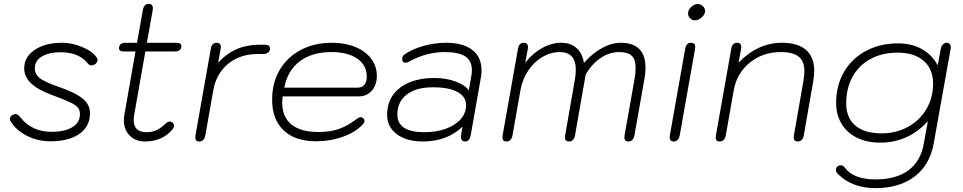

<svg xmlns="http://www.w3.org/2000/svg" viewBox="-20 -721 4977 992"><path d="M35 -94Q31 -99 31 -107Q31 -121 47 -128Q54 -132 60 -132Q71 -132 85 -115Q144 -40 246 -40Q315 -40 354 -64Q393 -88 393 -131Q393 -152 382.5 -165Q372 -178 343 -192Q314 -206 249 -230Q176 -257 140.5 -290.5Q105 -324 105 -367Q105 -427 159.5 -463.5Q214 -500 301 -500Q352 -500 405 -478Q458 -456 480 -423Q484 -415 484 -411Q484 -396 467 -387Q457 -383 452 -383Q441 -383 432 -395Q387 -451 293 -451Q232 -451 196 -429Q160 -407 160 -367Q160 -338 184.5 -318Q209 -298 279 -274Q371 -242 408 -211Q445 -180 445 -136Q445 -68 390.5 -29.5Q336 9 240 9Q176 9 120 -19Q64 -47 35 -94Z M917 -483Q917 -455 882 -455H731L673 -126Q671 -117 671 -100Q671 -38 738 -38Q765 -38 787.5 -48Q810 -58 833 -80Q846 -93 858 -93Q866 -93 872.5 -86.5Q879 -80 879 -72Q879 -60 868 -49Q843 -20 807.5 -5Q772 10 729 10Q680 10 650 -20.5Q620 -51 620 -101Q620 -115 623 -130L680 -455H622Q608 -455 601.5 -459Q595 -463 595 -472Q595 -500 630 -500H688L718 -669Q724 -701 749 -701Q759 -701 764.5 -695Q770 -689 770 -679Q770 -672 769 -669L739 -500H890Q917 -500 917 -483Z M989 -11Q989 -18 990 -22L1069 -468Q1074 -500 1099 -500Q1121 -500 1121 -477L1120 -468L1107 -397Q1151 -445 1203.5 -467.5Q1256 -490 1321 -490H1347Q1375 -490 1375 -471Q1375 -457 1365.5 -449.5Q1356 -442 1339 -442H1313Q1221 -442 1159.5 -392Q1098 -342 1082 -255L1041 -22Q1035 10 1009 10Q989 10 989 -11Z M1386 -206Q1386 -293 1425 -359.5Q1464 -426 1534 -463Q1604 -500 1695 -500Q1763 -500 1815.5 -478.5Q1868 -457 1897.5 -418Q1927 -379 1927 -329Q1927 -282 1901 -252.5Q1875 -223 1833 -223H1440Q1438 -201 1438 -192Q1438 -117 1485.5 -78Q1533 -39 1625 -39Q1684 -39 1727.5 -53.5Q1771 -68 1817 -102Q1835 -116 1843 -116Q1848 -116 1855 -111Q1863 -106 1863 -97Q1863 -87 1852 -76Q1817 -38 1751.5 -14.5Q1686 9 1613 9Q1505 9 1445.5 -47.5Q1386 -104 1386 -206ZM1827 -268Q1850 -268 1862.5 -283Q1875 -298 1875 -325Q1875 -384 1826 -418Q1777 -452 1692 -452Q1592 -452 1528.5 -404Q1465 -356 1449 -268Z M1980 -128Q1980 -216 2046 -267Q2112 -318 2225 -318Q2284 -318 2333.5 -300Q2383 -282 2402 -254L2415 -327Q2418 -344 2418 -358Q2418 -407 2384 -429.5Q2350 -452 2277 -452Q2185 -452 2098 -405Q2084 -397 2077 -397Q2058 -397 2058 -416Q2058 -431 2068 -438Q2106 -466 2165 -483Q2224 -500 2283 -500Q2373 -500 2420.5 -463Q2468 -426 2468 -357Q2468 -341 2465 -323L2412 -22Q2408 -5 2401.5 2.5Q2395 10 2383 10Q2371 10 2365.5 1.5Q2360 -7 2362 -22L2370 -67Q2290 10 2164 10Q2081 10 2030.5 -27.5Q1980 -65 1980 -128ZM2388 -177Q2388 -222 2343.5 -246Q2299 -270 2216 -270Q2130 -270 2081.5 -232.5Q2033 -195 2033 -129Q2033 -38 2173 -38Q2235 -38 2284 -56Q2333 -74 2360.5 -105.5Q2388 -137 2388 -177Z M2576 -11Q2576 -18 2577 -22L2656 -468Q2661 -500 2686 -500Q2708 -500 2708 -477L2707 -468L2694 -397Q2731 -445 2780.5 -472.5Q2830 -500 2880 -500Q2928 -500 2958.5 -473Q2989 -446 2997 -396Q3040 -445 3090 -472.5Q3140 -500 3187 -500Q3251 -500 3283 -467.5Q3315 -435 3315 -372Q3315 -341 3310 -316L3258 -22Q3252 10 3226 10Q3206 10 3206 -11Q3206 -18 3207 -22L3259 -316Q3264 -342 3264 -370Q3264 -414 3244 -433Q3224 -452 3179 -452Q3129 -452 3083.5 -421.5Q3038 -391 3006 -336L2951 -22Q2945 10 2919 10Q2899 10 2899 -11Q2899 -18 2900 -22L2949 -303Q2955 -335 2955 -360Q2955 -452 2872 -452Q2825 -452 2782 -426.5Q2739 -401 2709 -356Q2679 -311 2669 -255L2628 -22Q2622 10 2596 10Q2576 10 2576 -11Z M3535 -652Q3535 -670 3551 -685Q3567 -700 3585 -700Q3600 -700 3611.5 -689Q3623 -678 3623 -664Q3623 -647 3606 -631.5Q3589 -616 3571 -616Q3556 -616 3545.5 -626.5Q3535 -637 3535 -652ZM3440 -13 3441 -22 3520 -468Q3525 -500 3550 -500Q3572 -500 3572 -480Q3572 -472 3571 -468L3492 -22Q3486 10 3460 10Q3440 10 3440 -13Z M3678 -11Q3678 -18 3679 -22L3758 -468Q3763 -500 3788 -500Q3810 -500 3810 -477L3809 -468L3796 -397Q3843 -447 3900 -473.5Q3957 -500 4020 -500Q4102 -500 4144.5 -463Q4187 -426 4187 -354Q4187 -333 4182 -303L4133 -22Q4127 10 4101 10Q4081 10 4081 -11Q4081 -18 4082 -22L4131 -303Q4136 -335 4136 -353Q4136 -405 4106.5 -428.5Q4077 -452 4014 -452Q3921 -452 3854 -397.5Q3787 -343 3771 -255L3730 -22Q3724 10 3698 10Q3678 10 3678 -11Z M4308 177Q4299 168 4299 157Q4299 147 4306 140Q4313 133 4324 133Q4336 133 4345 145Q4366 175 4406.5 190.5Q4447 206 4504 206Q4610 206 4673.5 159Q4737 112 4753 21L4774 -95Q4674 16 4527 16Q4459 16 4407.5 -9.5Q4356 -35 4328 -81.5Q4300 -128 4300 -189Q4300 -279 4340.5 -349Q4381 -419 4454 -458Q4527 -497 4621 -497Q4690 -497 4743 -467.5Q4796 -438 4825 -383L4841 -471Q4843 -483 4852 -491.5Q4861 -500 4871 -500Q4882 -500 4888 -492Q4894 -484 4892 -471L4804 21Q4784 131 4705.5 191Q4627 251 4503 251Q4382 251 4308 177ZM4801 -288Q4801 -364 4752.5 -406.5Q4704 -449 4617 -449Q4538 -449 4478 -416.5Q4418 -384 4385 -324.5Q4352 -265 4352 -187Q4352 -112 4399.5 -72Q4447 -32 4536 -32Q4610 -32 4671 -65.5Q4732 -99 4766.5 -157.5Q4801 -216 4801 -288Z"/></svg>

Font: Kodchasan ExtraLight
Style: Italic
Weight: 275
Italic angle: -10°
Version: Version 1.000; ttfautohint (v1.6)